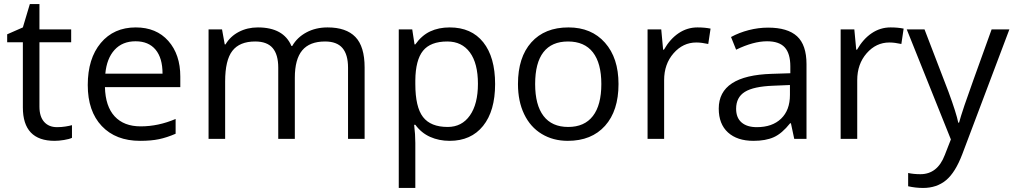

<svg xmlns="http://www.w3.org/2000/svg" viewBox="-20 -679 4957 939"><path d="M258.8 -57.1Q280.3 -57.1 300.3 -60.3Q320.3 -63.5 332 -66.9V-4.9Q318.8 1.5 293.2 5.6Q267.6 9.8 247.1 9.8Q91.8 9.8 91.8 -153.8V-472.2H15.1V-511.2L91.8 -544.9L126 -659.2H172.9V-535.2H328.1V-472.2H172.9V-157.2Q172.9 -108.9 195.8 -83Q218.8 -57.1 258.8 -57.1Z M665 9.8Q546.4 9.8 477.8 -62.5Q409.2 -134.8 409.2 -263.2Q409.2 -392.6 472.9 -468.8Q536.6 -544.9 644 -544.9Q744.6 -544.9 803.2 -478.8Q861.8 -412.6 861.8 -304.2V-252.9H493.2Q495.6 -158.7 540.8 -109.9Q585.9 -61 668 -61Q754.4 -61 838.9 -97.2V-24.9Q795.9 -6.3 757.6 1.7Q719.2 9.8 665 9.8ZM643.1 -477.1Q578.6 -477.1 540.3 -435.1Q502 -393.1 495.1 -318.8H774.9Q774.9 -395.5 740.7 -436.3Q706.5 -477.1 643.1 -477.1Z M1682.1 0V-348.1Q1682.1 -412.1 1654.8 -444.1Q1627.4 -476.1 1569.8 -476.1Q1494.1 -476.1 1458 -432.6Q1421.9 -389.2 1421.9 -298.8V0H1340.8V-348.1Q1340.8 -412.1 1313.5 -444.1Q1286.1 -476.1 1228 -476.1Q1151.9 -476.1 1116.5 -430.4Q1081.1 -384.8 1081.1 -280.8V0H1000V-535.2H1065.9L1079.1 -461.9H1083Q1106 -501 1147.7 -522.9Q1189.5 -544.9 1241.2 -544.9Q1366.7 -544.9 1405.3 -454.1H1409.2Q1433.1 -496.1 1478.5 -520.5Q1523.9 -544.9 1582 -544.9Q1672.9 -544.9 1718 -498.3Q1763.2 -451.7 1763.2 -349.1V0Z M2179.2 9.8Q2127 9.8 2083.7 -9.5Q2040.5 -28.8 2011.2 -68.8H2005.4Q2011.2 -22 2011.2 20V240.2H1930.2V-535.2H1996.1L2007.3 -461.9H2011.2Q2042.5 -505.9 2084 -525.4Q2125.5 -544.9 2179.2 -544.9Q2285.6 -544.9 2343.5 -472.2Q2401.4 -399.4 2401.4 -268.1Q2401.4 -136.2 2342.5 -63.2Q2283.7 9.8 2179.2 9.8ZM2167.5 -476.1Q2085.4 -476.1 2048.8 -430.7Q2012.2 -385.3 2011.2 -286.1V-268.1Q2011.2 -155.3 2048.8 -106.7Q2086.4 -58.1 2169.4 -58.1Q2238.8 -58.1 2278.1 -114.3Q2317.4 -170.4 2317.4 -269Q2317.4 -369.1 2278.1 -422.6Q2238.8 -476.1 2167.5 -476.1Z M3004.9 -268.1Q3004.9 -137.2 2939 -63.7Q2873 9.8 2756.8 9.8Q2685.1 9.8 2629.4 -23.9Q2573.7 -57.6 2543.5 -120.6Q2513.2 -183.6 2513.2 -268.1Q2513.2 -398.9 2578.6 -471.9Q2644 -544.9 2760.3 -544.9Q2872.6 -544.9 2938.7 -470.2Q3004.9 -395.5 3004.9 -268.1ZM2597.2 -268.1Q2597.2 -165.5 2638.2 -111.8Q2679.2 -58.1 2758.8 -58.1Q2838.4 -58.1 2879.6 -111.6Q2920.9 -165 2920.9 -268.1Q2920.9 -370.1 2879.6 -423.1Q2838.4 -476.1 2757.8 -476.1Q2678.2 -476.1 2637.7 -423.8Q2597.2 -371.6 2597.2 -268.1Z M3391.1 -544.9Q3426.8 -544.9 3455.1 -539.1L3443.8 -463.9Q3410.6 -471.2 3385.3 -471.2Q3320.3 -471.2 3274.2 -418.5Q3228 -365.7 3228 -287.1V0H3147V-535.2H3213.9L3223.1 -436H3227.1Q3256.8 -488.3 3298.8 -516.6Q3340.8 -544.9 3391.1 -544.9Z M3864.3 0 3848.1 -76.2H3844.2Q3804.2 -25.9 3764.4 -8.1Q3724.6 9.8 3665 9.8Q3585.4 9.8 3540.3 -31.2Q3495.1 -72.3 3495.1 -147.9Q3495.1 -310.1 3754.4 -317.9L3845.2 -320.8V-354Q3845.2 -417 3818.1 -447Q3791 -477.1 3731.4 -477.1Q3664.6 -477.1 3580.1 -436L3555.2 -498Q3594.7 -519.5 3641.8 -531.7Q3689 -543.9 3736.3 -543.9Q3832 -543.9 3878.2 -501.5Q3924.3 -459 3924.3 -365.2V0ZM3681.2 -57.1Q3756.8 -57.1 3800 -98.6Q3843.3 -140.1 3843.3 -214.8V-263.2L3762.2 -259.8Q3665.5 -256.3 3622.8 -229.7Q3580.1 -203.1 3580.1 -147Q3580.1 -103 3606.7 -80.1Q3633.3 -57.1 3681.2 -57.1Z M4335.4 -544.9Q4371.1 -544.9 4399.4 -539.1L4388.2 -463.9Q4355 -471.2 4329.6 -471.2Q4264.6 -471.2 4218.5 -418.5Q4172.4 -365.7 4172.4 -287.1V0H4091.3V-535.2H4158.2L4167.5 -436H4171.4Q4201.2 -488.3 4243.2 -516.6Q4285.2 -544.9 4335.4 -544.9Z M4414.6 -535.2H4501.5L4618.7 -230Q4657.2 -125.5 4666.5 -79.1H4670.4Q4676.8 -104 4697 -164.3Q4717.3 -224.6 4829.6 -535.2H4916.5L4686.5 74.2Q4652.3 164.6 4606.7 202.4Q4561 240.2 4494.6 240.2Q4457.5 240.2 4421.4 231.9V167Q4448.2 172.9 4481.4 172.9Q4564.9 172.9 4600.6 79.1L4630.4 2.9Z"/></svg>

Font: f07869316
Style: Regular
Weight: 400
Foundry: Ascender Corporation
Version: Version 1.10